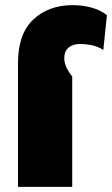

<svg xmlns="http://www.w3.org/2000/svg" viewBox="-20 -727 436 747"><path d="M50 0V-482Q50 -595 109.5 -651Q169 -707 263 -707Q301 -707 336 -697.5Q371 -688 396 -668L382 -533Q359 -547 335.5 -551.5Q312 -556 292 -556Q264 -556 247 -542Q230 -528 230 -500Q230 -487 236 -470.5Q242 -454 261 -429V0Z"/></svg>

Font: Paytone One
Style: Regular
Weight: 400
Designer: Vernon Adams
Foundry: Vernon Adams
Version: Version 1.002; ttfautohint (v1.8.4.7-5d5b);gftools[0.9.23]